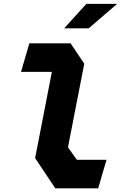

<svg xmlns="http://www.w3.org/2000/svg" viewBox="-20 -994 660 1014"><path d="M272 0.5H498.5L542.5 -150H386L339 -216L425 -657.5L353 -765H135L91 -614.5H254L165.5 -159ZM319 -844.5 436 -973.5H598.5L448.5 -844.5Z"/></svg>

Font: Monaspace Krypton ExtraBold
Style: Italic
Weight: 800
Italic angle: -11°
Designer: Riley Cran & the Lettermatic Team
Foundry: Lettermatic
Version: Version 1.101 (Monaspace Krypton)